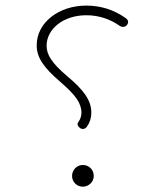

<svg xmlns="http://www.w3.org/2000/svg" viewBox="-20 -685 580 700"><path d="M436 -620.6C393.6 -649.9 346.7 -664.6 294.4 -664.6C194.8 -664.6 113.8 -603 113.8 -520C113.8 -472.7 142.1 -436.5 200.2 -386.2C228.5 -361.8 248.5 -341.3 259.8 -324.7C271 -308.1 276.9 -291.5 276.9 -274.9C276.9 -262.2 273.4 -251 266.1 -240.7C260.7 -233.4 262.2 -226.1 270.5 -219.2C279.8 -211.4 291 -214.8 296.9 -223.1C307.6 -238.3 313 -255.4 313 -273.9C313 -319.3 285.2 -356.9 225.1 -407.2C196.8 -431.2 177.2 -451.7 166.5 -468.3C155.3 -484.4 149.9 -501 149.9 -518.1C149.9 -579.6 211.4 -629.4 294.4 -629.4C339.4 -629.4 380.4 -616.2 418 -589.8C427.2 -584.5 438.5 -586.9 443.8 -595.2C450.2 -605 447.3 -613.3 436 -620.6ZM242.7 -43.5C242.7 -21.5 260.3 -4.4 281.7 -4.4C303.2 -4.4 321.8 -21.5 321.8 -43.5C321.8 -66.4 304.7 -83.5 281.7 -83.5C259.8 -83.5 242.7 -64.9 242.7 -43.5Z"/></svg>

Font: Mikhak ExtraLight
Style: Regular
Weight: 200
Designer: Amin Abedi
Version: Version 3.2